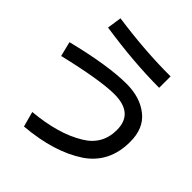

<svg xmlns="http://www.w3.org/2000/svg" viewBox="-237 -953 1162 1162"><g transform="rotate(45 343.5 -372.0)"><path d="M0 -489.3Q262.7 -554.7 420.9 -555.7Q540 -555.7 613.3 -496.1Q687.5 -437.5 686.5 -321.3Q686.5 -144.5 551.8 -51.8Q403.3 46.9 166 66.4L139.6 -31.2Q344.7 -49.8 469.7 -126Q579.1 -190.4 579.1 -316.4Q579.1 -459 415 -459Q293.9 -459 23.4 -394.5ZM116.2 -809.6Q364.3 -774.4 579.1 -775.4V-677.7Q362.3 -677.7 102.5 -716.8Z"/></g></svg>

Font: RobotoJAA
Style: Medium
Weight: 500
Version: Version 2.05; 2016-11-05